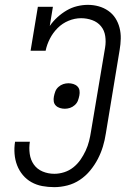

<svg xmlns="http://www.w3.org/2000/svg" viewBox="-20 -763 540 791"><path d="M204 8Q178 8 154 3.5Q130 -1 109.5 -12.5Q89 -24 74 -42Q59 -60 50.5 -82Q42 -104 40 -129Q38 -154 42 -179H103Q99 -154 102.5 -129Q106 -104 119.5 -85Q133 -66 155.5 -56.5Q178 -47 204 -47Q224 -47 244.5 -53.5Q265 -60 282 -73.5Q299 -87 311.5 -105Q324 -123 333 -142.5Q342 -162 347 -182Q352 -202 355 -222L413 -567Q417 -591 413.5 -614.5Q410 -638 396 -655Q382 -672 360 -680Q338 -688 314 -688Q288 -688 262.5 -677.5Q237 -667 217.5 -647.5Q198 -628 185.5 -603.5Q173 -579 168 -554H106L136 -735H198L185 -656Q198 -675 216 -691.5Q234 -708 254.5 -720Q275 -732 297.5 -737.5Q320 -743 342 -743Q365 -743 386.5 -737Q408 -731 426 -718.5Q444 -706 455.5 -688Q467 -670 472.5 -648.5Q478 -627 477.5 -604Q477 -581 473 -558L416 -213Q412 -186 404 -159.5Q396 -133 383 -108Q370 -83 351.5 -60.5Q333 -38 309 -22Q285 -6 257.5 1Q230 8 204 8ZM247 -315Q237 -315 227 -318Q217 -321 210 -328Q203 -335 201.5 -345Q200 -355 202 -365Q204 -376 208 -386.5Q212 -397 221 -405Q230 -413 240.5 -416.5Q251 -420 262 -420Q272 -420 282 -417Q292 -414 299 -407Q306 -400 307.5 -390Q309 -380 307 -370Q305 -359 301 -348.5Q297 -338 288 -330Q279 -322 268.5 -318.5Q258 -315 247 -315Z"/></svg>

Font: Iosevka Curly Slab Light
Style: Italic
Weight: 300
Italic angle: -9°
Monospace: yes
Designer: Belleve Invis
Foundry: Belleve Invis
Version: Version 22.1.2; ttfautohint (v1.8.4)